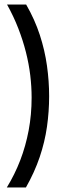

<svg xmlns="http://www.w3.org/2000/svg" viewBox="-20 -704 300 844"><path d="M11 -684H95Q133 -618 155 -550.5Q177 -483 186.5 -415Q196 -347 196 -281Q196 -214 186.5 -147Q177 -80 154.5 -13.5Q132 53 94 120H10Q45 63 69 0.5Q93 -62 106 -131Q119 -200 119 -275Q119 -323 113 -373Q107 -423 94 -474.5Q81 -526 60.5 -579Q40 -632 11 -684Z"/></svg>

Font: Bricolage Grotesque 36pt Light
Style: Regular
Weight: 300
Designer: Mathieu Triay
Foundry: Atelier Triay
Version: Version 1.001;gftools[0.9.33.dev8+g029e19f]